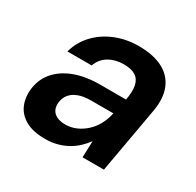

<svg xmlns="http://www.w3.org/2000/svg" viewBox="-123 -660 824 808"><g transform="rotate(30 289.5 -256.0)"><path d="M187 12Q128 12 92 -8Q56 -28 41 -62Q26 -96 30 -136Q35 -187 65.5 -224Q96 -261 149 -281.5Q202 -302 274 -302H399Q407 -344 401.5 -371.5Q396 -399 375.5 -412.5Q355 -426 317 -426Q277 -426 246 -408Q215 -390 202 -354H84Q99 -407 135.5 -445Q172 -483 223.5 -503.5Q275 -524 334 -524Q405 -524 451 -500Q497 -476 515.5 -430.5Q534 -385 523 -321L466 0H362L365 -80Q351 -61 333 -44Q315 -27 292.5 -14.5Q270 -2 243.5 5Q217 12 187 12ZM229 -83Q257 -83 282 -94Q307 -105 327.5 -124Q348 -143 361.5 -168Q375 -193 381 -221L382 -225H273Q238 -225 213 -215.5Q188 -206 174.5 -188.5Q161 -171 159 -148Q156 -117 175 -100Q194 -83 229 -83Z"/></g></svg>

Font: DM Sans 12pt SemiBold
Style: Italic
Weight: 600
Italic angle: -10°
Version: Version 4.004;gftools[0.9.30]